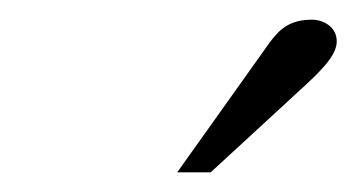

<svg xmlns="http://www.w3.org/2000/svg" viewBox="-20 -669 362 195"><path d="M160 -494H194L282 -575C305 -596 322 -612 322 -627C322 -642 308 -649 297 -649C276 -649 265 -641 254 -626Z"/></svg>

Font: STIXGeneral
Style: Italic
Weight: 400
Italic angle: -16.33°
Designer: MicroPress Inc., with final additions and corrections provided by Coen Hoffman, Elsevier (retired)
Version: Version 1.1.0